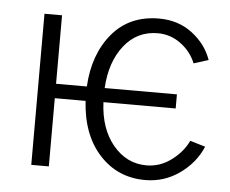

<svg xmlns="http://www.w3.org/2000/svg" viewBox="-44 -581 777 649"><g transform="rotate(5 344.5 -256.0)"><path d="M83 0V-512.7H142.6V-280.3H247.1Q252.9 -389.6 311.5 -460Q370.1 -530.3 470.7 -530.3Q536.1 -530.3 583.5 -494.1Q630.9 -458 649.4 -405.3L599.6 -389.6Q584 -428.7 548.8 -454.6Q513.7 -480.5 470.7 -480.5Q400.4 -480.5 356.4 -424.8Q312.5 -369.1 307.6 -280.3H552.7V-232.4H307.6Q311.5 -142.6 357.4 -87.4Q403.3 -32.2 470.7 -32.2Q516.6 -32.2 555.2 -61Q593.8 -89.8 611.3 -127.9L663.1 -112.3Q639.6 -56.6 587.4 -19.5Q535.2 17.6 470.7 17.6Q377 17.6 315.4 -49.8Q253.9 -117.2 247.1 -231.4H142.6V0Z"/></g></svg>

Font: Gothic A1 Light
Style: Regular
Weight: 300
Version: Version 2.50